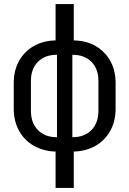

<svg xmlns="http://www.w3.org/2000/svg" viewBox="-20 -750 640 950"><path d="M255 180V0Q194 -2 147 -29Q100 -56 74 -103.5Q48 -151 48 -212V-340Q48 -401 74 -448Q100 -495 147 -522Q194 -549 255 -550V-730H345V-550Q407 -549 453.5 -522Q500 -495 526 -448Q552 -401 552 -340V-212Q552 -151 526 -103.5Q500 -56 453.5 -29Q407 -2 345 0V180ZM262 -71V-479Q202 -479 167.5 -444Q133 -409 133 -350V-202Q133 -142 167.5 -106.5Q202 -71 262 -71ZM338 -71Q398 -71 432.5 -106.5Q467 -142 467 -202V-350Q467 -409 432.5 -444Q398 -479 338 -479Z"/></svg>

Font: JetBrainsMonoNL NF
Style: Regular
Weight: 400
Designer: Philipp Nurullin, Konstantin Bulenkov
Foundry: JetBrains
Version: Version 2.304; ttfautohint (v1.8.4.7-5d5b);Nerd Fonts 3.2.1